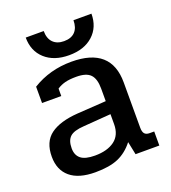

<svg xmlns="http://www.w3.org/2000/svg" viewBox="-127 -763 777 873"><g transform="rotate(-20 261.5 -327.0)"><path d="M97 -669H184Q184 -633 203 -613.5Q222 -594 256 -594Q291 -594 309.5 -613.5Q328 -633 328 -669H415Q415 -604 372 -565Q329 -526 256 -526Q183 -526 140 -565Q97 -604 97 -669ZM23 -119Q23 -191 68.5 -224.5Q114 -258 200 -264L340 -273V-334Q340 -381 320 -402Q300 -423 252 -423Q219 -423 197.5 -417.5Q176 -412 158 -400V-364H65V-443Q149 -495 254 -495Q446 -495 446 -325V-106Q446 -86 453.5 -77Q461 -68 478 -68H500V0H385L372 -63Q340 -22 297.5 -3.5Q255 15 186 15Q106 15 64.5 -20Q23 -55 23 -119ZM340 -162V-210L208 -200Q159 -197 140 -179.5Q121 -162 121 -124Q121 -91 142 -74Q163 -57 210 -57Q270 -57 305 -83Q340 -109 340 -162Z"/></g></svg>

Font: Pridi
Style: Regular
Weight: 400
Designer: Katatrad Team
Foundry: CadsonDemak
Version: Version 1.001